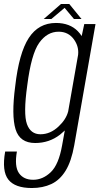

<svg xmlns="http://www.w3.org/2000/svg" viewBox="-49 -716 501 966"><path d="M111 230Q26.5 230 -7 187.5Q-40.5 145 -23 46.5H36Q23 121 46.2 154.8Q69.5 188.5 118 188.5Q166.5 188.5 206.5 150.2Q246.5 112 263.5 15L277 -59.5Q266 -49 253 -38.5Q198.5 3.5 128 3.5Q50.5 3.5 29.2 -65.8Q8 -135 27.5 -282Q46.5 -449.5 95.8 -525Q145 -600.5 232.5 -600.5Q302.5 -600.5 343 -558.5Q354.5 -546.5 362 -534.5L375 -595H431.5L324.5 15Q310 96 281 143Q252 190 209.2 210Q166.5 230 111 230ZM344 -440.5Q348.5 -481.5 323.5 -517Q295.5 -556.5 246 -556.5Q188 -556.5 148 -500.2Q108 -444 88 -285.5Q68 -143 86.5 -91.8Q105 -40.5 154.5 -40.5Q204.5 -40.5 246 -80Q283.5 -115 294 -155.5ZM171 -620.5 258 -696H299.5L361 -620.5H323L276 -676.5L209.5 -620.5Z"/></svg>

Font: Anybody Light
Style: Italic
Weight: 300
Italic angle: -10°
Designer: Tyler Finck
Foundry: Etcetera Type Company
Version: Version 1.010; ttfautohint (v1.8.3) -l 8 -r 50 -G 200 -x 14 